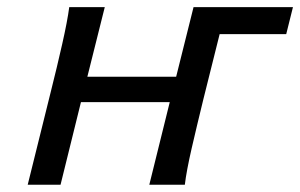

<svg xmlns="http://www.w3.org/2000/svg" viewBox="-20 -508 826 528"><path d="M584 -414.1 539.1 -234.4Q522 -164.6 507.3 -101.1Q492.7 -37.6 488.3 0H390.6L446.8 -227.1H202.6L146.5 0H56.2L119.1 -253.4Q136.7 -323.2 151.1 -387Q165.5 -450.7 170.4 -488.3H268.1L220.2 -296.9H464.4L512.2 -488.3H785.6L767.1 -414.1Z"/></svg>

Font: Andika
Style: Italic
Weight: 400
Italic angle: -14°
Designer: Victor Gaultney, Annie Olsen, Julie Remington, Don Collingsworth, Eric Hays, Becca Hirsbrunner
Foundry: SIL International
Version: Version 6.101